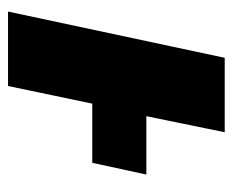

<svg xmlns="http://www.w3.org/2000/svg" viewBox="-72 -522 593 490"><g transform="rotate(90 225.0 -276.5)"><path d="M127 -553H317L276 -353H425L395 -215H244L199 0H9Z"/></g></svg>

Font: Noto Sans Display Black
Style: Italic
Weight: 900
Italic angle: -12°
Designer: Monotype Design team
Foundry: Monotype Imaging Inc.
Version: Version 1.000